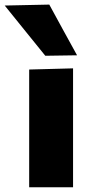

<svg xmlns="http://www.w3.org/2000/svg" viewBox="-72 -796 382 816"><path d="M52 0V-500.5L238.5 -505.5V0ZM120.5 -559Q79 -610 36 -663.5Q-7 -717 -52 -772.5L137.5 -776.5Q167 -722.5 196.2 -668.8Q225.5 -615 255.5 -561Z"/></svg>

Font: Commissioner ExtraBold
Style: Regular
Weight: 800
Designer: Kostas Bartsokas
Foundry: Kostas Bartsokas
Version: Version 1.000; ttfautohint (v1.8.3)